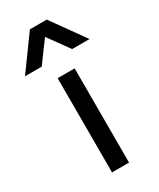

<svg xmlns="http://www.w3.org/2000/svg" viewBox="-242 -816 727 878"><g transform="rotate(-30 121.5 -377.0)"><path d="M75.7 -497.6H165.5V0H75.7ZM199.7 -579.6 120.1 -689.9 39.1 -579.6H-49.3L77.6 -754.4H166.5L291.5 -579.6Z"/></g></svg>

Font: Shanti
Style: Regular
Weight: 400
Designer: vernon adams
Foundry: vernon adams
Version: Version 1.000